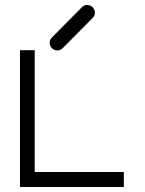

<svg xmlns="http://www.w3.org/2000/svg" viewBox="-20 -798 580 769"><path d="M60 -597H119V-109H476V-49H60ZM179 -626Q179 -639 188 -648L308 -769Q317 -778 329 -778Q342 -778 351 -769Q360 -760 360 -747Q360 -735 351 -726L231 -605Q222 -596 209 -596Q197 -596 188 -605Q179 -614 179 -626Z"/></svg>

Font: 3270 Nerd Font Mono
Style: Regular
Weight: 400
Monospace: yes
Version: Version 3.0.1;Nerd Fonts 3.0.0